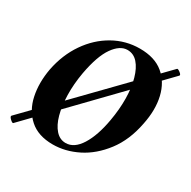

<svg xmlns="http://www.w3.org/2000/svg" viewBox="-111 -506 624 626"><g transform="rotate(30 201.0 -192.5)"><path d="M12 18Q9 20 0.5 12Q-8 4 -5 0L386 -402Q388 -405 397.5 -398Q407 -391 404 -387ZM158 14Q103 14 70.5 -15Q38 -44 28 -91Q18 -138 28 -193Q40 -254 72 -300.5Q104 -347 150 -373Q196 -399 249 -399Q305 -399 338 -371.5Q371 -344 382 -297.5Q393 -251 381 -193Q368 -125 332.5 -78.5Q297 -32 251 -9Q205 14 158 14ZM192 -11Q224 -11 247.5 -48.5Q271 -86 282 -149Q290 -194 289.5 -234.5Q289 -275 280 -307Q271 -339 255 -357Q239 -375 216 -375Q188 -375 164 -341Q140 -307 127 -236Q119 -191 120 -150Q121 -109 129.5 -78Q138 -47 154 -29Q170 -11 192 -11Z"/></g></svg>

Font: Cormorant Garamond Light
Style: Italic
Weight: 300
Italic angle: -10°
Designer: Christian Thalmann (Catharsis Fonts)
Foundry: Catharsis Fonts
Version: Version 4.001